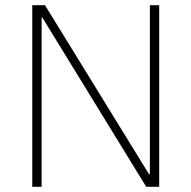

<svg xmlns="http://www.w3.org/2000/svg" viewBox="-20 -718 736 738"><path d="M542 0H592V-698H556V-48H553L153 -698H104V0H140V-650H143Z"/></svg>

Font: IBM Plex Thai ExtraLight
Style: Regular
Weight: 200
Designer: Mike Abbink, Paul van der Laan, Pieter van Rosmalen, Ben Mitchell, Mark Frömberg
Foundry: Bold Monday
Version: Version 1.0